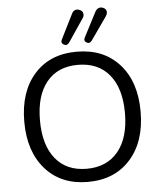

<svg xmlns="http://www.w3.org/2000/svg" viewBox="-62 -999 891 1062"><g transform="rotate(-5 383.5 -468.5)"><path d="M561 -895 472 -768Q458 -750 441.5 -760.5Q425 -771 436 -790L506 -925Q521 -952 548 -944Q570 -936 569 -915Q568 -905 561 -895ZM432 -895 347 -769Q334 -750 316 -759.5Q298 -769 308 -789L376 -925Q389 -952 416 -944Q439 -937 439 -916Q440 -906 432 -895ZM383 9Q235 9 148 -89Q61 -187 61 -353Q61 -519 147.5 -616.5Q234 -714 383 -714Q532 -714 619.5 -617Q707 -520 707 -354Q707 -187 619.5 -89Q532 9 383 9ZM383 -641Q271 -641 209.5 -565.5Q148 -490 148 -353Q148 -216 209.5 -140Q271 -64 383 -64Q495 -64 557.5 -140Q620 -216 620 -353Q620 -490 558 -565.5Q496 -641 383 -641Z"/></g></svg>

Font: Nunito
Style: Regular
Weight: 400
Designer: Vernon Adams
Foundry: Vernon Adams
Version: Version 3.602